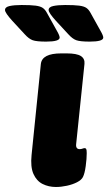

<svg xmlns="http://www.w3.org/2000/svg" viewBox="-112 -738 432 766"><path d="M111 8Q82 8 58 -4Q34 -16 21.5 -44Q9 -72 14 -120L51 -483Q56 -525 132 -525H154Q194 -525 210.5 -514.5Q227 -504 225 -483L192 -165Q189 -143 206 -143Q212 -143 217 -145Q222 -147 226 -147Q230 -147 232 -143.5Q234 -140 234 -127Q234 -105 230 -75.5Q226 -46 219 -32Q213 -20 195.5 -11Q178 -2 155 3Q132 8 111 8ZM246 -572Q208 -572 192.5 -577.5Q177 -583 160 -602L111 -655Q82 -687 82 -698Q82 -710 100.5 -714Q119 -718 148 -718Q185 -718 204 -715.5Q223 -713 232.5 -706.5Q242 -700 249 -687L289 -615Q300 -596 300 -588Q300 -572 246 -572ZM72 -572Q34 -572 18.5 -577.5Q3 -583 -14 -602L-63 -655Q-92 -687 -92 -698Q-92 -710 -73.5 -714Q-55 -718 -26 -718Q11 -718 30 -715.5Q49 -713 58.5 -706.5Q68 -700 75 -687L115 -615Q126 -596 126 -588Q126 -572 72 -572Z"/></svg>

Font: Asap Condensed Condensed Black
Style: Italic
Weight: 900
Width: 3
Italic angle: -6°
Designer: Pablo Cosgaya
Foundry: Omnibus-Type
Version: Version 3.001; ttfautohint (v1.8.4.7-5d5b)